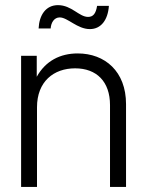

<svg xmlns="http://www.w3.org/2000/svg" viewBox="-20 -735 579 755"><path d="M125.5 -313C125.5 -414.6 191.4 -466.3 275.4 -466.3C359.9 -466.3 412.6 -414.1 412.6 -321.8V0H475.6V-325.7C475.6 -454.1 392.6 -524.9 285.6 -524.9C216.8 -524.9 159.2 -495.6 124.5 -433.1V-515.6H63V0H125.5ZM333.5 -620.6C377 -620.6 404.3 -656.2 408.2 -711.9H361.8C356.9 -681.2 346.2 -668.5 326.2 -668.5C291 -668.5 261.7 -714.8 208 -714.8C160.2 -714.8 134.3 -675.8 131.8 -623H179.2C180.7 -646 192.9 -666.5 214.8 -666.5C246.1 -666.5 283.7 -620.6 333.5 -620.6Z"/></svg>

Font: Raveo Display Display Light
Style: Regular
Weight: 300
Designer: Jakub Foglar, Rasmus Andersson (Inter)
Foundry: Jakubfoglar.com
Version: Version 1.100;Glyphs 3.2.3 (3260)